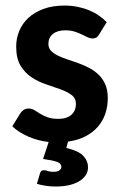

<svg xmlns="http://www.w3.org/2000/svg" viewBox="-20 -513 439 701"><path d="M140.1 108.4Q147 108.4 154.5 111.3Q162.1 114.3 175.3 114.3Q189.9 114.3 197 108.9Q204.1 103.5 204.1 96.2Q204.1 83.5 188.2 77.9Q172.4 72.3 137.2 67.4L157.7 5.4Q118.2 1 83 -14.4Q47.9 -29.8 24.9 -51.8L53.7 -98.6Q59.1 -106.9 66.4 -111.8Q73.7 -116.7 85.4 -116.7Q96.2 -116.7 105.7 -110.8Q115.2 -105 126.5 -97.9Q137.7 -90.8 153.3 -85Q168.9 -79.1 192.4 -79.1Q210 -79.1 222.4 -83.5Q234.9 -87.9 242.4 -95.5Q250 -103 253.7 -112.8Q257.3 -122.6 257.3 -132.8Q257.3 -154.3 241.2 -166.3Q225.1 -178.2 200.7 -187Q176.3 -195.8 148.2 -205.1Q120.1 -214.4 95.7 -230.5Q71.3 -246.6 55.2 -272.9Q39.1 -299.3 39.1 -342.8Q39.1 -373 50.3 -400.1Q61.5 -427.2 83.7 -447.8Q106 -468.3 138.9 -480.5Q171.9 -492.7 215.8 -492.7Q239.7 -492.7 262.2 -488.3Q284.7 -483.9 304.4 -475.8Q324.2 -467.8 340.6 -456.5Q356.9 -445.3 369.6 -432.1L341.8 -387.2Q336.9 -378.9 331.3 -375.7Q325.7 -372.6 317.4 -372.6Q308.6 -372.6 299.1 -377.2Q289.6 -381.8 278.1 -387.5Q266.6 -393.1 252 -397.7Q237.3 -402.3 218.3 -402.3Q189 -402.3 172.9 -388.9Q156.7 -375.5 156.7 -353Q156.7 -337.9 166 -327.9Q175.3 -317.9 190.7 -310.3Q206.1 -302.7 225.3 -296.4Q244.6 -290 265.1 -282.7Q285.6 -275.4 304.9 -265.4Q324.2 -255.4 339.6 -240.7Q355 -226.1 364.3 -205.1Q373.5 -184.1 373.5 -154.8Q373.5 -124 364.3 -97.2Q355 -70.3 336.7 -49.6Q318.4 -28.8 291.3 -14.9Q264.2 -1 228.5 3.9L222.2 27.3Q266.6 37.6 283.9 55.9Q301.3 74.2 301.3 98.1Q301.3 114.3 292.7 127Q284.2 139.6 268.8 148.9Q253.4 158.2 231.7 163.1Q210 168 183.6 168Q165 168 148.2 165.5Q131.3 163.1 114.7 158.2L126 120.1Q128.9 108.4 140.1 108.4Z"/></svg>

Font: Carlito
Style: Bold
Weight: 700
Designer: Lukasz Dziedzic
Foundry: tyPoland Lukasz Dziedzic
Version: Version 1.104